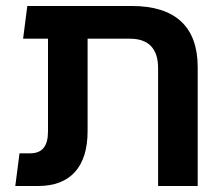

<svg xmlns="http://www.w3.org/2000/svg" viewBox="-20 -620 736 640"><path d="M31 0H107C215 0 272 -64 272 -183V-491H413C474 -491 507 -459 507 -393V0H639V-396C639 -531 564 -600 420 -600H71L57 -491H140V-182C140 -133 121 -109 81 -109H45Z"/></svg>

Font: Noto Sans Hebrew ExtraCondensed SemiBold
Style: Regular
Weight: 600
Width: 2
Designer: Ben Nathan
Foundry: Google LLC
Version: Version 3.001